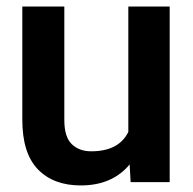

<svg xmlns="http://www.w3.org/2000/svg" viewBox="-20 -555 588 585"><path d="M497 0H378L375 -54Q322 10 226 10Q143 10 95.5 -39Q48 -88 48 -190V-535H176V-189Q176 -138 198.5 -116Q221 -94 258 -94Q342 -94 371 -153V-535H497Z"/></svg>

Font: Freesentation 7 Bold
Style: Regular
Weight: 700
Designer: glyphs from Roboto by Christian Robertson / Hangul glyphs from Noto Sans CJK(Source Han Sans) by Jang Soo-young and Kang
Foundry: PT&
Version: Version 2.001